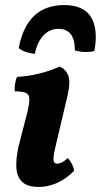

<svg xmlns="http://www.w3.org/2000/svg" viewBox="-20 -730 399 759"><path d="M133 9Q88 9 67 -11.5Q46 -32 44.5 -69Q43 -106 54 -154L84 -270Q95 -313 96 -334Q97 -355 83.5 -362Q70 -369 38 -369Q37 -401 47 -426Q91 -428 136.5 -439.5Q182 -451 216 -467Q242 -455 250.5 -429Q259 -403 247 -352L202 -162Q190 -112 191.5 -97.5Q193 -83 206 -83Q214 -83 224.5 -88Q235 -93 248 -105Q256 -97 263.5 -83Q271 -69 273 -55Q242 -23 206 -7Q170 9 133 9ZM234 -710Q311 -710 340 -662Q369 -614 353 -528Q336 -524 315 -524.5Q294 -525 276 -531Q276 -616 211 -616Q175 -616 150.5 -588.5Q126 -561 118 -517Q99 -519 82.5 -524.5Q66 -530 54 -540Q86 -710 234 -710Z"/></svg>

Font: Vollkorn
Style: Bold Italic
Weight: 700
Italic angle: -11°
Designer: Friedrich Althausen
Foundry: Friedrich Althausen
Version: Version 5.000; ttfautohint (v1.8.3)